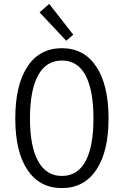

<svg xmlns="http://www.w3.org/2000/svg" viewBox="-20 -950 631 980"><path d="M296 10Q182 10 120 -83Q58 -176 58 -345Q58 -516 120 -610Q182 -704 296 -704Q409 -704 471.5 -610Q534 -516 534 -345Q534 -176 471.5 -83Q409 10 296 10ZM296 -52Q376 -52 416.5 -127Q457 -202 457 -345Q457 -490 416.5 -565.5Q376 -641 296 -641Q216 -641 174.5 -565.5Q133 -490 133 -345Q133 -203 174.5 -127.5Q216 -52 296 -52ZM318 -742 182 -887 231 -930 354 -773Z"/></svg>

Font: Ubuntu Sans Condensed
Style: Regular
Weight: 400
Width: 3
Designer: Dalton Maag Ltd
Foundry: Dalton Maag Ltd
Version: Version 1.006; ttfautohint (v1.8.4.7-5d5b)